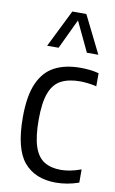

<svg xmlns="http://www.w3.org/2000/svg" viewBox="-91 -857 551 916"><g transform="rotate(10 184.0 -399.0)"><path d="M246 9.5Q146 9.5 92 -54.2Q38 -118 38 -271Q38 -374 65 -435.2Q92 -496.5 143.2 -523.5Q194.5 -550.5 268 -550.5Q289.5 -550.5 312.5 -548.2Q335.5 -546 357.5 -540V-476.5Q335.5 -482 314.2 -484.2Q293 -486.5 278.5 -486.5Q222.5 -486.5 186.2 -467.5Q150 -448.5 132.2 -402Q114.5 -355.5 114.5 -273Q114.5 -189 130.8 -141.5Q147 -94 179.5 -74.2Q212 -54.5 260 -54.5Q280.5 -54.5 304.5 -59Q328.5 -63.5 357.5 -74V-10Q329 0 301 4.8Q273 9.5 246 9.5ZM93 -626.5 183 -808H251L341 -626.5H285.5L217 -771L148.5 -626.5Z"/></g></svg>

Font: Encode Sans Condensed
Style: Regular
Weight: 400
Width: 3
Designer: Multiple Designers
Foundry: Impallari Type
Version: Version 3.000; ttfautohint (v1.8.3) -l 8 -r 50 -G 200 -x 14 